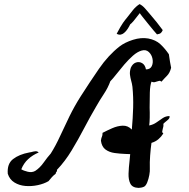

<svg xmlns="http://www.w3.org/2000/svg" viewBox="-20 -918 922 938"><path d="M816 -587Q810 -562 795.5 -547.5Q781 -533 769 -519Q763 -524 758 -523Q753 -522 747 -520Q742 -518 735.5 -516.5Q729 -515 720 -519Q713 -501 712 -465.5Q711 -430 711 -393Q712 -367 711.5 -343.5Q711 -320 709 -305Q729 -309 744.5 -320Q760 -331 775 -341Q790 -351 808 -351Q810 -343 804 -336.5Q798 -330 790 -324Q787 -321 783.5 -318.5Q780 -316 778 -313Q779 -306 778 -300Q777 -294 775 -288Q773 -281 772.5 -275.5Q772 -270 778 -266Q768 -250 754 -238Q740 -226 720 -220Q716 -192 713.5 -158Q711 -124 712 -96Q713 -82 709.5 -63Q706 -44 699.5 -27.5Q693 -11 684 -6Q678 -3 670 -1.5Q662 0 657 0Q627 -1 617 -20.5Q607 -40 608 -70Q609 -100 613 -133Q614 -141 614.5 -149Q615 -157 616 -165Q610 -165 604 -165.5Q598 -166 591 -166Q566 -167 540 -170.5Q514 -174 495.5 -187.5Q477 -201 473 -231Q475 -245 478 -250.5Q481 -256 481 -269Q502 -280 528 -291.5Q554 -303 579.5 -304Q605 -305 624 -285Q629 -340 630.5 -392Q632 -444 627 -494Q626 -502 624.5 -509Q623 -516 621 -523Q617 -537 615 -552.5Q613 -568 619 -587Q628 -607 644 -612.5Q660 -618 674.5 -609.5Q689 -601 693 -579Q714 -579 721.5 -595Q729 -611 725 -631Q721 -651 707 -664Q693 -677 672 -671Q651 -665 629.5 -646Q608 -627 587 -602.5Q566 -578 548.5 -555.5Q531 -533 519 -521Q508 -490 487.5 -459Q467 -428 450 -398Q420 -347 391 -291.5Q362 -236 330 -183Q298 -130 258 -88Q259 -84 258 -81.5Q257 -79 255 -78Q252 -73 252 -69Q242 -62 233.5 -52.5Q225 -43 217 -33Q195 -20 164.5 -13.5Q134 -7 104 -9.5Q74 -12 50.5 -26.5Q27 -41 18 -69Q14 -118 44 -141Q74 -164 122 -173Q126 -174 133 -175Q143 -178 152.5 -179Q162 -180 169 -173Q140 -161 118 -141Q96 -121 84 -91Q95 -84 115.5 -79Q136 -74 152 -83Q175 -98 193 -123.5Q211 -149 228 -168Q252 -206 273.5 -253Q295 -300 319.5 -350Q344 -400 374 -447Q418 -516 463.5 -582Q509 -648 564 -691Q590 -711 629.5 -723.5Q669 -736 704 -730Q741 -723 763.5 -702Q786 -681 805 -653Q808 -631 810.5 -616.5Q813 -602 816 -587ZM775 -771Q772 -763 766.5 -757.5Q761 -752 747 -750Q743 -754 730.5 -769Q718 -784 703 -802.5Q688 -821 676.5 -835.5Q665 -850 663 -854Q627 -806 616 -799Q612 -790 604 -777.5Q596 -765 586 -757Q579 -751 570 -749Q561 -747 550 -753Q570 -791 581 -806.5Q592 -822 603 -835Q614 -849 628.5 -867.5Q643 -886 662 -898Q676 -891 688 -877.5Q700 -864 710 -852Q729 -830 745.5 -809.5Q762 -789 775 -771Z"/></svg>

Font: Yuji Mai
Style: Regular
Weight: 400
Designer: Kataoka Yuji
Foundry: Kinuta Font Factory
Version: Version 3.002